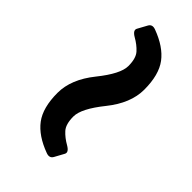

<svg xmlns="http://www.w3.org/2000/svg" viewBox="-6 -673 637 637"><g transform="rotate(-45 312.5 -354.0)"><path d="M71.8 -309.6Q56.6 -317.4 63.5 -335.9Q85.4 -395.5 123 -423.8Q160.6 -452.1 230 -452.1Q293.5 -452.1 357.9 -400.4Q422.4 -348.6 459 -348.6Q495.6 -348.6 512.2 -363.8Q528.8 -378.9 541.5 -401.4Q554.2 -423.3 566.9 -416L599.1 -398.4Q614.3 -390.6 607.4 -372.1Q585.4 -312.5 547.9 -284.2Q510.3 -255.9 440.9 -255.9Q377.4 -255.9 313 -307.6Q248.5 -359.4 211.9 -359.4Q175.3 -359.4 158.7 -344.2Q142.1 -329.1 129.4 -306.6Q116.7 -284.7 104 -292Z"/></g></svg>

Font: Istok
Style: Bold Italic
Weight: 700
Italic angle: -13°
Designer: Andrey V. Panov
Foundry: Andrey V. Panov
Version: Version 1.0.3